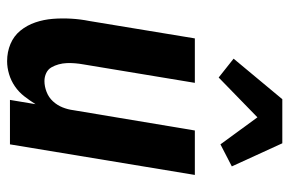

<svg xmlns="http://www.w3.org/2000/svg" viewBox="-157 -649 814 540"><g transform="rotate(90 250.0 -379.0)"><path d="M152 8Q126 8 103.5 -1.5Q81 -11 66 -29.5Q51 -48 43 -71.5Q35 -95 33 -120.5Q31 -146 32.5 -172Q34 -198 39 -223L88 -520H213L161 -206Q159 -195 158 -183Q157 -171 157.5 -159.5Q158 -148 161 -137Q164 -126 169.5 -116.5Q175 -107 185.5 -102Q196 -97 208 -97Q223 -97 238.5 -103Q254 -109 265 -121Q276 -133 282 -148Q288 -163 290 -179L347 -520H472L386 0H261L273 -72Q263 -56 251 -40.5Q239 -25 223 -14Q207 -3 188.5 2.5Q170 8 152 8ZM198 -587 145 -629 259 -766H383L448 -624L386 -592L310 -696Z"/></g></svg>

Font: Iosevka Extrabold Oblique
Style: Regular
Weight: 800
Italic angle: -9°
Monospace: yes
Designer: Belleve Invis
Foundry: Belleve Invis
Version: Version 32.5.0; ttfautohint (v1.8.4)